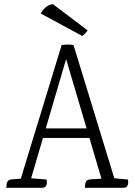

<svg xmlns="http://www.w3.org/2000/svg" viewBox="-20 -889 637 909"><path d="M127 -45 201 -39Q202 -34 202 -24.5Q202 -15 197 -7.5Q192 0 178 0H10Q11 -5 11 -14Q11 -23 16.5 -31Q22 -39 38 -40L78 -43ZM522 -45 586 -39Q587 -34 587 -24.5Q587 -15 582 -7.5Q577 0 563 0H382Q383 -5 383 -14Q383 -23 388.5 -31Q394 -39 410 -40L460 -43ZM167 -281H420V-236H167ZM473 0 281 -650H305L120 -20L72 -22L272 -676Q286 -678 300 -678Q314 -678 328 -676L535 0ZM173 -825 369 -719Q378 -724 384 -731Q390 -738 395 -745L231 -869Q219 -869 208 -862.5Q197 -856 187.5 -846Q178 -836 173 -825Z"/></svg>

Font: Karma Variable Light
Style: Regular
Weight: 300
Designer: Joana Correia
Foundry: Indian Type Foundry
Version: Version 3.000